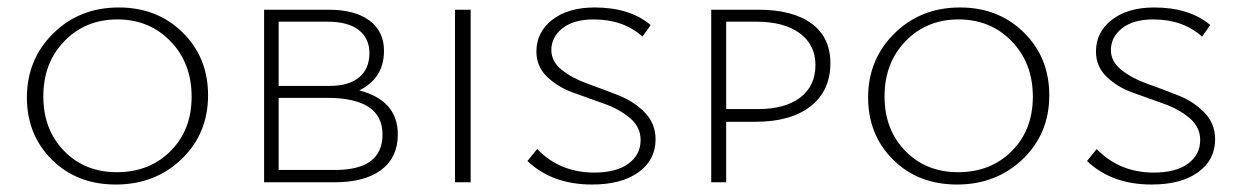

<svg xmlns="http://www.w3.org/2000/svg" viewBox="-20 -488 3324 514"><path d="M290 6Q186 6 119 -60.5Q52 -127 52 -227Q52 -329 122.5 -398.5Q193 -468 298 -468Q401 -468 469 -401Q537 -334 537 -233Q537 -130 466 -62Q395 6 290 6ZM293 -27Q380 -27 436.5 -83.5Q493 -140 493 -229Q493 -319 436.5 -377.5Q380 -436 294 -436Q209 -436 152.5 -378Q96 -320 96 -230Q96 -141 151.5 -84Q207 -27 293 -27Z M942 -246Q1045 -219 1045 -128Q1045 -67 1001 -33.5Q957 0 875 0H687V-462H860Q930 -462 969 -433Q1008 -404 1008 -352Q1008 -279 942 -246ZM856 -430H726V-258H862Q914 -258 941.5 -281Q969 -304 969 -346Q969 -385 940.5 -407.5Q912 -430 856 -430ZM877 -33Q1004 -33 1004 -128Q1004 -226 856 -226H726V-33Z M1198 0V-462H1240V0Z M1695 -113Q1695 -148 1666.5 -172Q1638 -196 1597 -210.5Q1556 -225 1514.5 -240Q1473 -255 1444.5 -282.5Q1416 -310 1416 -350Q1416 -402 1458.5 -435Q1501 -468 1572 -468Q1666 -468 1722 -421L1700 -390Q1649 -436 1569 -436Q1516 -436 1486 -412.5Q1456 -389 1456 -354Q1456 -323 1484.5 -300.5Q1513 -278 1554 -263.5Q1595 -249 1636.5 -232.5Q1678 -216 1706.5 -186.5Q1735 -157 1735 -115Q1735 -60 1689.5 -27Q1644 6 1565 6Q1458 6 1392 -57L1418 -89Q1479 -26 1571 -26Q1630 -26 1662.5 -50Q1695 -74 1695 -113Z M2010 -462Q2102 -462 2152.5 -425Q2203 -388 2203 -319Q2203 -245 2150 -203.5Q2097 -162 2003 -162H1924V0H1884V-462ZM2009 -196Q2082 -196 2122.5 -227Q2163 -258 2163 -314Q2163 -368 2121 -399Q2079 -430 2004 -430H1924V-196Z M2542 6Q2438 6 2371 -60.5Q2304 -127 2304 -227Q2304 -329 2374.5 -398.5Q2445 -468 2550 -468Q2653 -468 2721 -401Q2789 -334 2789 -233Q2789 -130 2718 -62Q2647 6 2542 6ZM2545 -27Q2632 -27 2688.5 -83.5Q2745 -140 2745 -229Q2745 -319 2688.5 -377.5Q2632 -436 2546 -436Q2461 -436 2404.5 -378Q2348 -320 2348 -230Q2348 -141 2403.5 -84Q2459 -27 2545 -27Z M3193 -113Q3193 -148 3164.5 -172Q3136 -196 3095 -210.5Q3054 -225 3012.5 -240Q2971 -255 2942.5 -282.5Q2914 -310 2914 -350Q2914 -402 2956.5 -435Q2999 -468 3070 -468Q3164 -468 3220 -421L3198 -390Q3147 -436 3067 -436Q3014 -436 2984 -412.5Q2954 -389 2954 -354Q2954 -323 2982.5 -300.5Q3011 -278 3052 -263.5Q3093 -249 3134.5 -232.5Q3176 -216 3204.5 -186.5Q3233 -157 3233 -115Q3233 -60 3187.5 -27Q3142 6 3063 6Q2956 6 2890 -57L2916 -89Q2977 -26 3069 -26Q3128 -26 3160.5 -50Q3193 -74 3193 -113Z"/></svg>

Font: EauTestSC Light
Style: Regular
Weight: 300
Designer: Christian Thalmann (Catharsis Fonts)
Version: Version 0.001;PS 000.001;hotconv 1.0.88;makeotf.lib2.5.64775